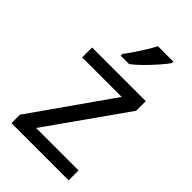

<svg xmlns="http://www.w3.org/2000/svg" viewBox="-230 -848 931 931"><g transform="rotate(45 235.0 -383.0)"><path d="M431 0H39V-58L327 -468H56V-536H424V-470L140 -68H431ZM383 -756Q371 -738 346 -709.5Q321 -681 292.5 -652.5Q264 -624 240 -606H182V-618Q197 -637 214.5 -663Q232 -689 249 -716.5Q266 -744 277 -766H383Z"/></g></svg>

Font: Noto Sans Ugaritic
Style: Regular
Weight: 400
Designer: Monotype Design Team
Foundry: Monotype Imaging Inc.
Version: Version 2.001; ttfautohint (v1.8.4.7-5d5b)